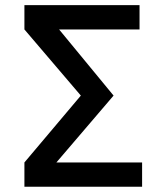

<svg xmlns="http://www.w3.org/2000/svg" viewBox="-20 -713 626 733"><path d="M73.2 0V-92.8L288.6 -348.1L73.2 -600.6V-693.4H512.7V-600.6H205.6L413.6 -348.1L195.3 -92.8H522.5V0Z"/></svg>

Font: Cascadia Code NF
Style: Regular
Weight: 400
Monospace: yes
Designer: Aaron Bell
Foundry: Saja Typeworks
Version: Version 2404.023; ttfautohint (v1.8.4)